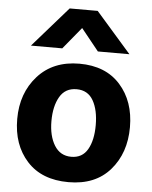

<svg xmlns="http://www.w3.org/2000/svg" viewBox="-60 -915 795 1007"><g transform="rotate(5 337.5 -412.0)"><path d="M119.6 -43.5Q42 -128.9 42 -265.1Q42 -401.4 123 -491.7Q204.1 -582 342.3 -582Q480.5 -582 557.6 -495.6Q634.8 -409.2 634.8 -272.9Q634.8 -136.7 557.1 -47.4Q479.5 42 338.4 42Q197.3 42 119.6 -43.5ZM80.1 -654.3 265.6 -866.2H413.1L598.6 -654.3H432.6L339.8 -769.5L245.1 -654.3ZM250.5 -397.5Q221.7 -347.7 221.7 -269.5Q221.7 -191.4 252.4 -141.6Q283.2 -91.8 341.3 -91.8Q399.4 -91.8 427.2 -140.1Q455.1 -188.5 455.1 -268.1Q455.1 -347.7 426.8 -397.5Q398.4 -447.3 338.9 -447.3Q279.3 -447.3 250.5 -397.5Z"/></g></svg>

Font: GenEi M Gothic v2 Heavy
Style: Regular
Weight: 800
Version: Version 2.0